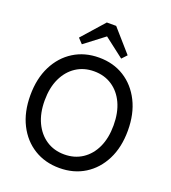

<svg xmlns="http://www.w3.org/2000/svg" viewBox="-167 -1061 1064 1197"><g transform="rotate(20 365.0 -462.0)"><path d="M365 15Q270 15 197 -30Q124 -75 82.5 -157Q41 -239 41 -350Q41 -461 82.5 -543.5Q124 -626 197 -671.5Q270 -717 365 -717Q460 -717 532.5 -671.5Q605 -626 646.5 -543.5Q688 -461 688 -350Q688 -239 646.5 -157Q605 -75 532.5 -30Q460 15 365 15ZM365 -75Q433 -75 484.5 -109Q536 -143 564.5 -204.5Q593 -266 593 -350Q593 -435 564.5 -496.5Q536 -558 484.5 -592Q433 -626 365 -626Q297 -626 245.5 -592Q194 -558 165 -496.5Q136 -435 136 -350Q136 -266 165 -204.5Q194 -143 245.5 -109Q297 -75 365 -75ZM334 -939H396L526 -791L495 -758L365 -858L234 -758L203 -791Z"/></g></svg>

Font: Zen Kaku Gothic New Medium
Style: Regular
Weight: 500
Designer: Yoshimichi Ohira
Foundry: Positype
Version: Version 1.002